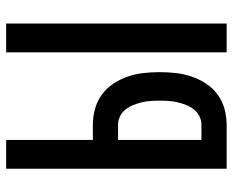

<svg xmlns="http://www.w3.org/2000/svg" viewBox="-88 -688 775 640"><g transform="rotate(-90 300.0 -367.5)"><path d="M446 0V-735H542V0ZM58 0V-735H154V-446H204Q231 -446 257 -439Q283 -432 305 -416Q327 -400 342 -377Q357 -354 365.5 -329Q374 -304 377 -277Q380 -250 380 -223Q380 -196 377 -169.5Q374 -143 365.5 -117.5Q357 -92 342 -69Q327 -46 305 -30Q283 -14 257 -7Q231 0 204 0ZM204 -84Q219 -84 232.5 -90.5Q246 -97 255.5 -109Q265 -121 270.5 -135Q276 -149 279.5 -163.5Q283 -178 284 -193Q285 -208 285 -223Q285 -238 284 -253Q283 -268 279.5 -282.5Q276 -297 270.5 -311Q265 -325 255.5 -337Q246 -349 232.5 -355.5Q219 -362 204 -362H154V-84Z"/></g></svg>

Font: Zed Mono Medium Extended
Style: Regular
Weight: 500
Width: 7
Monospace: yes
Designer: Belleve Invis
Foundry: Belleve Invis
Version: Version 1.0.0; ttfautohint (v1.8.4)